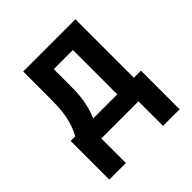

<svg xmlns="http://www.w3.org/2000/svg" viewBox="-186 -658 973 973"><g transform="rotate(-45 300.0 -172.0)"><path d="M433 176V0H167V176H48V-101H81Q95 -126 104.5 -153.5Q114 -181 119 -209.5Q124 -238 125.5 -267Q127 -296 127 -325V-520H501V-101H552V176ZM210 -101H382V-419H245V-325Q245 -296 244.5 -267.5Q244 -239 240 -211Q236 -183 228.5 -155Q221 -127 210 -101Z"/></g></svg>

Font: R Plex Mono
Style: Bold
Weight: 700
Monospace: yes
Designer: Belleve Invis
Foundry: Belleve Invis
Version: Version 31.8.0